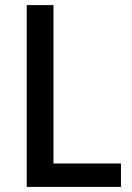

<svg xmlns="http://www.w3.org/2000/svg" viewBox="-20 -734 518 754"><path d="M85 0H455V-92H190V-714H85Z"/></svg>

Font: Noto Sans Thai Looped SemiCondensed Medium
Style: Regular
Weight: 500
Width: 4
Designer: Sasikarn Vongin, Ben Mitchell
Foundry: The Fontpad Ltd
Version: Version 1.001